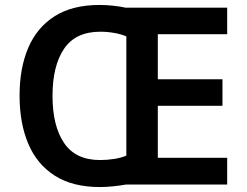

<svg xmlns="http://www.w3.org/2000/svg" viewBox="-20 -745 996 775"><path d="M382 -725Q408 -725 436.5 -722Q465 -719 487 -714H897V-607H617V-425H878V-318H617V-108H897V0H488Q466 4 437 7Q408 10 383 10Q273 10 201 -36Q129 -82 94 -165Q59 -248 59 -359Q59 -470 94 -552Q129 -634 200.5 -679.5Q272 -725 382 -725ZM385 -617Q285 -617 238.5 -548Q192 -479 192 -358Q192 -237 238.5 -168Q285 -99 384 -99Q412 -99 441 -103.5Q470 -108 490 -117V-598Q470 -607 441.5 -612Q413 -617 385 -617Z"/></svg>

Font: Noto Sans Gujarati UI SemiBold
Style: Regular
Weight: 600
Designer: Jelle Bosma - Monotype Design Team, Universal Thirst
Foundry: Monotype Imaging Inc.
Version: Version 2.106; ttfautohint (v1.8.4.7-5d5b)